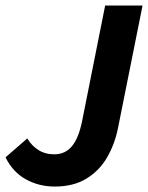

<svg xmlns="http://www.w3.org/2000/svg" viewBox="-25 -672 542 704"><path d="M175.8 12Q117.4 12 69.5 -14.7Q21.7 -41.4 -4.7 -95.1L75 -164.4Q90.4 -138.4 115.3 -122.3Q140.2 -106.2 174.3 -106.2Q214.2 -106.2 238.9 -136.1Q263.5 -165.9 276 -227.7L360.6 -651.8H497.7L408 -204.1Q396.4 -145 368.3 -95.9Q340.2 -46.9 292.6 -17.5Q245 12 175.8 12Z"/></svg>

Font: Source Sans 3
Style: Italic
Weight: 200
Italic angle: -11°
Designer: Paul D. Hunt
Foundry: Adobe
Version: Version 3.046;hotconv 1.0.118;makeotfexe 2.5.65603